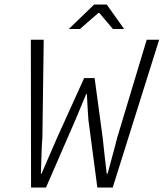

<svg xmlns="http://www.w3.org/2000/svg" viewBox="-20 -840 733 860"><path d="M288.1 -710 401.9 -819.8H458L536.1 -710H485.8L424.8 -782.2H420.9L337.9 -710ZM119.1 0 118.2 -662.1H175.8L169.9 -223.1Q167 -192.4 165.5 -136.2Q164.1 -80.1 163.1 -62H166Q174.3 -81.1 235.8 -223.1L356.9 -490.2H403.8L439.9 -223.1Q442.9 -192.9 449.7 -133.3Q456.5 -73.7 458 -62H461.9Q466.8 -80.1 475.6 -112.5Q484.4 -145 491.7 -172.1Q499 -199.2 504.9 -223.1L637.2 -662.1H692.9L484.9 0H416L376 -303.2Q373 -342.3 369.1 -418.9H366.2Q325.2 -319.8 317.9 -303.2L186 0Z"/></svg>

Font: Office Code Pro Light Italic
Style: Regular
Weight: 300
Italic angle: -9°
Designer: Nathan Rutzky & Paul D. Hunt
Foundry: Adobe Systems Incorporated
Version: Version 1.004;PS 001.004;hotconv 1.0.70;makeotf.lib2.5.58329